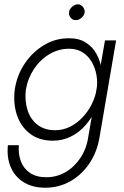

<svg xmlns="http://www.w3.org/2000/svg" viewBox="-20 -649 582 898"><path d="M17 30Q11 86 29.5 131Q48 176 89.5 202.5Q131 229 192 229Q256 229 309.5 198.5Q363 168 399 114Q435 60 446 -10L523 -460H471L393 -10Q385 46 356.5 89Q328 132 286.5 156Q245 180 197 180Q150 180 120 159.5Q90 139 77.5 105Q65 71 68 30ZM49 -230Q41 -166 59 -111.5Q77 -57 120 -24Q163 9 227 9Q273 9 312 -10.5Q351 -30 380.5 -64Q410 -98 429.5 -140.5Q449 -183 456 -230Q462 -274 456.5 -316.5Q451 -359 433 -393.5Q415 -428 383 -449Q351 -470 305 -470Q241 -471 186.5 -438.5Q132 -406 95.5 -351.5Q59 -297 49 -230ZM101 -230Q110 -283 139.5 -327Q169 -371 212.5 -396.5Q256 -422 307 -421Q342 -420 367.5 -403.5Q393 -387 409 -359.5Q425 -332 431 -299Q437 -266 432 -232Q426 -195 408.5 -160.5Q391 -126 364.5 -98.5Q338 -71 306 -55.5Q274 -40 238 -40Q187 -40 154 -66.5Q121 -93 108 -136.5Q95 -180 101 -230ZM303 -592Q301 -578 310 -566.5Q319 -555 333 -555Q348 -554 361 -565.5Q374 -577 376 -591Q377 -605 368 -616.5Q359 -628 345 -629Q331 -629 317.5 -617.5Q304 -606 303 -592Z"/></svg>

Font: Jost Light
Style: Italic
Weight: 300
Italic angle: -5°
Version: Version 3.710